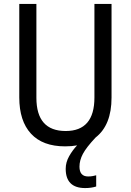

<svg xmlns="http://www.w3.org/2000/svg" viewBox="-20 -734 667 976"><path d="M413 222Q444 222 469 214V157Q462 159 451.5 161Q441 163 428 163Q384 163 384 113Q384 81 401.5 48Q419 15 466 -35Q547 -98 547 -238V-714H460V-238Q460 -68 314 -68Q165 -68 165 -237V-714H78V-239Q78 -119 137.5 -54.5Q197 10 311 10Q344 10 372 5Q349 29 331.5 60Q314 91 314 124Q314 222 413 222Z"/></svg>

Font: Noto Sans UI SemiCondensed
Style: Regular
Weight: 400
Width: 4
Designer: Monotype Design Team
Foundry: Monotype Imaging Inc.
Version: 1.001